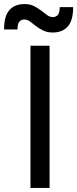

<svg xmlns="http://www.w3.org/2000/svg" viewBox="-62 -925 380 945"><path d="M88 -700H182V0H88ZM198 -765Q170 -765 150 -775Q130 -785 114.5 -797Q99 -809 86 -819Q73 -829 58 -829Q42 -829 33 -818Q24 -807 24 -780H-42Q-42 -846 -15.5 -875.5Q11 -905 58 -905Q86 -905 105.5 -895Q125 -885 140.5 -873Q156 -861 169.5 -851Q183 -841 198 -841Q214 -841 223 -852Q232 -863 232 -890H298Q298 -824 271.5 -794.5Q245 -765 198 -765Z"/></svg>

Font: PT Root UI Medium
Style: Regular
Weight: 500
Designer: Vitaly Kuzmin
Foundry: ParaType Ltd.
Version: Version 2.001G